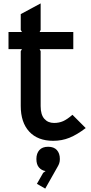

<svg xmlns="http://www.w3.org/2000/svg" viewBox="-20 -818 533 1129"><path d="M484 -65Q433 -26 388.5 -8Q344 10 293 10Q202 10 152 -44Q102 -98 102 -195V-517L109 -529H30V-630H109L102 -642V-735L219 -798V-642L213 -630H411V-529H213L219 -517V-194Q219 -144 240.5 -119.5Q262 -95 298 -95Q327 -95 351 -105.5Q375 -116 406 -143ZM332 117Q332 131 328.5 141.5Q325 152 319 162L246 291L197 263L234 198L248 188Q224 184 209 166.5Q194 149 194 117Q194 84 211.5 64.5Q229 45 263 45Q297 45 314.5 64.5Q332 84 332 117Z"/></svg>

Font: Sinkin Sans 500 Medium
Style: 500 Medium
Weight: 500
Designer: Keith Bates
Foundry: K-Type
Version: Sinkin Sans (version 1.0)  by Keith Bates   •   © 2014   www